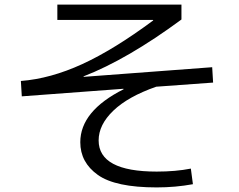

<svg xmlns="http://www.w3.org/2000/svg" viewBox="-20 -770 1040 837"><path d="M230 -750H771V-685Q535 -511 344 -437L345 -435L905 -477L909 -410L661 -392Q538 -349 474 -287.5Q410 -226 410 -158Q410 -22 663 -22Q746 -22 812 -35L821 33Q745 47 663 47Q483 47 406.5 -7.5Q330 -62 330 -150Q330 -286 519 -381L518 -383L75 -350L71 -417Q200 -427 338.5 -490.5Q477 -554 648 -681L647 -683H230Z"/></svg>

Font: Mplus 1p
Style: Regular
Weight: 400
Version: Version 1.061